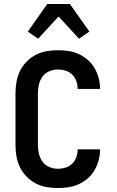

<svg xmlns="http://www.w3.org/2000/svg" viewBox="-20 -935 590 967"><path d="M271 12Q243 12 214 7Q185 2 159.5 -11.5Q134 -25 113.5 -46Q93 -67 80.5 -93Q68 -119 63 -147.5Q58 -176 58 -205V-465Q58 -494 63 -522.5Q68 -551 80.5 -577Q93 -603 113.5 -624Q134 -645 159.5 -658.5Q185 -672 214 -677Q243 -682 271 -682Q299 -682 325.5 -678Q352 -674 377 -662.5Q402 -651 422.5 -633Q443 -615 456.5 -591.5Q470 -568 477 -541.5Q484 -515 484 -488V-487H371Q371 -507 364.5 -526Q358 -545 344 -559Q330 -573 310.5 -579Q291 -585 271 -585Q249 -585 228 -576Q207 -567 194 -549Q181 -531 176 -509Q171 -487 171 -465V-205Q171 -183 176 -161Q181 -139 194 -121Q207 -103 228 -94Q249 -85 271 -85Q291 -85 310.5 -91Q330 -97 344 -111Q358 -125 364.5 -144Q371 -163 371 -183H484V-182Q484 -155 477 -128.5Q470 -102 456.5 -78.5Q443 -55 422.5 -37Q402 -19 377 -7.5Q352 4 325.5 8Q299 12 271 12ZM172 -740 120 -776 218 -915H332L430 -776L378 -740L275 -852Z"/></svg>

Font: Lode Term
Style: Bold
Weight: 700
Monospace: yes
Designer: Belleve Invis
Foundry: Belleve Invis
Version: Version 29.2.0